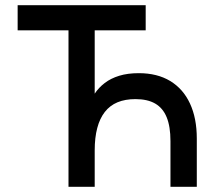

<svg xmlns="http://www.w3.org/2000/svg" viewBox="-20 -720 856 740"><path d="M244 0V-603H48V-700H541.5V-603H345V-359Q360.5 -382.5 383.8 -400.2Q407 -418 439.5 -428Q472 -438 515 -438Q586 -438 636 -407.8Q686 -377.5 712.2 -321Q738.5 -264.5 738.5 -186V0H637V-176.5Q637 -232 622.5 -267.8Q608 -303.5 578.2 -320.8Q548.5 -338 502 -338Q462.5 -338 433 -325.8Q403.5 -313.5 384 -288.5Q364.5 -263.5 354.8 -226.5Q345 -189.5 345 -140.5V0Z"/></svg>

Font: Overpass Medium
Style: Regular
Weight: 500
Designer: Delve Withrington, Dave Bailey, Thomas Jockin
Foundry: Delve Fonts LLC
Version: Version 4.000